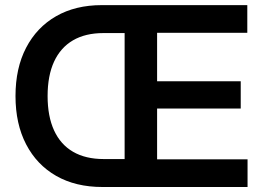

<svg xmlns="http://www.w3.org/2000/svg" viewBox="-20 -748 1054 768"><path d="M389.6 0Q282.7 0 204.8 -44.4Q127 -88.9 84.5 -170.7Q42 -252.4 42 -363.8Q42 -475.6 84.5 -557.1Q127 -638.7 204.3 -683.1Q281.7 -727.5 387.2 -727.5H546.9V-615.7H393.6Q321.8 -615.7 272 -586.7Q222.2 -557.6 196.3 -501.5Q170.4 -445.3 170.4 -363.8Q170.4 -282.7 196.3 -226.3Q222.2 -169.9 272.2 -140.9Q322.3 -111.8 395 -111.8H544.4V0ZM478.5 0V-727.5H969.2V-616.7H608.4V-422.9H942.9V-314H608.4V-110.8H970.2V0Z"/></svg>

Font: Inter 24pt SemiBold
Style: Regular
Weight: 600
Designer: Rasmus Andersson
Foundry: rsms
Version: Version 4.001;git-66647c0bb